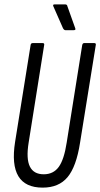

<svg xmlns="http://www.w3.org/2000/svg" viewBox="-20 -852 458 878"><path d="M175 6Q16 6 49 -203L120 -646Q121 -655 130 -655H175Q184 -655 182 -646L111 -200Q99 -126 116.5 -90.5Q134 -55 180 -55Q224 -55 248.5 -88.5Q273 -122 285 -200L356 -646Q358 -655 365 -655H411Q420 -655 418 -646L346 -199Q329 -90 289 -42Q249 6 175 6ZM279 -714Q273 -714 268 -723L224 -823Q220 -832 230 -832H277Q287 -832 288 -824L324 -723Q328 -714 317 -714Z"/></svg>

Font: Sofia Sans Extra Condensed
Style: Italic
Weight: 400
Italic angle: -9°
Designer: Botio Nikoltchev, Ani Petrova
Foundry: lettersoup
Version: Version 4.101; ttfautohint (v1.8.4.7-5d5b)